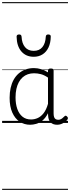

<svg xmlns="http://www.w3.org/2000/svg" viewBox="-20 -1163 663 1816"><path d="M265 17Q210 17 166 -12Q122 -41 96.5 -98Q71 -155 71 -238Q71 -288 80.5 -331Q90 -374 109 -408.5Q128 -443 156 -467.5Q184 -492 220.5 -505.5Q257 -519 301 -519Q335 -519 368 -509Q401 -499 434 -479V-495Q434 -506 440.5 -510.5Q447 -515 461 -515Q475 -515 481 -510.5Q487 -506 487 -496V-91Q487 -70 491.5 -56.5Q496 -43 506 -36.5Q516 -30 531 -30Q541 -30 550.5 -33.5Q560 -37 569.5 -44.5Q579 -52 590 -63Q595 -69 601.5 -68.5Q608 -68 614 -61Q621 -55 622 -48Q623 -41 619 -34Q608 -19 592 -7.5Q576 4 558 10.5Q540 17 522 17Q501 17 485.5 11.5Q470 6 458.5 -5.5Q447 -17 441.5 -33.5Q436 -50 435 -72Q435 -76 434.5 -81.5Q434 -87 434 -92Q411 -47 382 -23.5Q353 0 322.5 8.5Q292 17 265 17ZM127 -242Q127 -180 143.5 -133Q160 -86 192.5 -59.5Q225 -33 274 -33Q306 -33 336.5 -46.5Q367 -60 392.5 -92.5Q418 -125 434 -181V-429Q399 -453 367 -461.5Q335 -470 302 -470Q270 -470 243 -460.5Q216 -451 194.5 -432Q173 -413 158 -385.5Q143 -358 135 -322Q127 -286 127 -242ZM299 -626Q226 -626 182.5 -676Q139 -726 137 -816Q137 -826 142.5 -831.5Q148 -837 161 -837Q173 -837 178 -831.5Q183 -826 184 -816Q187 -753 216.5 -717.5Q246 -682 299 -682Q352 -682 381 -717.5Q410 -753 413 -816Q414 -826 419 -831.5Q424 -837 436 -837Q449 -837 455 -831.5Q461 -826 460 -816Q459 -757 439 -714.5Q419 -672 383 -649Q347 -626 299 -626ZM0 623H623V633H0ZM0 -20H623V0H0ZM0 -505H623V-500H0ZM0 -1143H623V-1133H0Z"/></svg>

Font: Playwrite CL Guides
Style: Regular
Weight: 400
Designer: Veronika Burian, José Scaglione
Foundry: TypeTogether
Version: Version 1.003